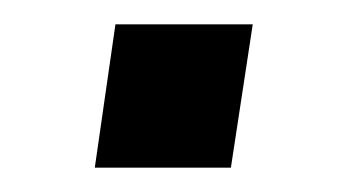

<svg xmlns="http://www.w3.org/2000/svg" viewBox="-20 -354 278 158"><path d="M58 -216 75 -334H188L170 -216Z"/></svg>

Font: Nunitoga
Style: Medium Italic
Weight: 500
Italic angle: -9°
Designer: Vernon Adams
Foundry: Vernon Adams
Version: Version 1.0